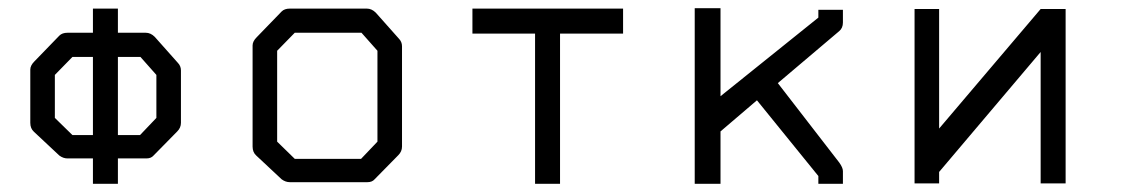

<svg xmlns="http://www.w3.org/2000/svg" viewBox="-20 -498 2740 469"><path d="M64 -348 125 -411Q132 -418 145 -418H207V-477H268V-418H336Q348 -418 358 -408L414 -345Q422 -337 422 -326V-198Q422 -186 413 -177L355 -118Q349 -111 337.5 -111H334H268V-49H207V-111H145Q134.5 -111 125 -118L63 -176Q54 -184 54 -198V-328Q54 -338 64 -348ZM114 -315V-210L157 -168H207V-359H157ZM268 -168H322L362 -210V-315L323 -359H268Z M657 -374V-152L700 -110H862L902 -152V-374L863 -418H700ZM607 -407 668 -470Q675 -477 688 -477H876Q888 -477 898 -467L954 -404Q962 -396 962 -385V-140Q962 -128 953 -119L895 -60Q889 -53 877.5 -53H874H688Q677.5 -53 668 -60L606 -118Q597 -126 597 -140V-387Q597 -397 607 -407Z M1134 -477H1502V-416H1348V-49H1287V-416H1134Z M1740 -177V-49H1677V-478H1740V-263L1979 -455V-474H2039V-443Q2039 -429.5 2030 -422L1880 -295L2030 -101Q2039 -88.5 2039 -80V-49H1979V-68L1829 -253Z M2583 -50H2522V-371L2274 -78V-50H2214V-476H2274V-184L2522 -476H2583Z"/></svg>

Font: ibm3270
Style: Regular
Weight: 400
Monospace: yes
Version: Version 2.0.3